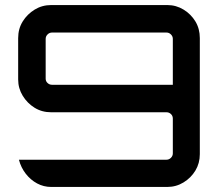

<svg xmlns="http://www.w3.org/2000/svg" viewBox="-20 -741 868 761"><path d="M183 0Q153 0 127 -14Q101 -28 82 -52.5Q63 -77 55 -108H640Q650 -108 657.5 -115.5Q665 -123 665 -133V-271Q665 -282 657.5 -289Q650 -296 640 -296H183Q146 -296 117 -314Q88 -332 70 -361.5Q52 -391 52 -426V-590Q52 -627 70 -656Q88 -685 117.5 -703Q147 -721 183 -721H643Q678 -721 707.5 -703Q737 -685 754.5 -656Q772 -627 772 -590V-130Q772 -94 754.5 -65Q737 -36 707.5 -18Q678 0 643 0H183ZM186 -405H665V-587Q665 -597 657.5 -604.5Q650 -612 640 -612H186Q176 -612 168.5 -604.5Q161 -597 161 -587V-429Q161 -419 168.5 -412Q176 -405 186 -405Z"/></svg>

Font: Orbitron Medium
Style: Regular
Weight: 500
Designer: Matt McInerney
Foundry: The League of Moveable Type
Version: Version 2.001